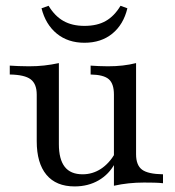

<svg xmlns="http://www.w3.org/2000/svg" viewBox="-20 -647 618 678"><path d="M243.5 11.3Q178.2 11.3 144 -29.8Q109.7 -71 109.7 -148.4V-312.9Q109.7 -350.8 88.3 -366.9Q66.9 -383.1 14.5 -383.9V-415.3Q27.4 -414.5 44.8 -413.7Q62.1 -412.9 82.3 -412.9Q110.5 -412.9 135.9 -415.7Q161.3 -418.5 187.9 -424.2V-137.9Q187.9 -84.7 208.5 -58.1Q229 -31.5 271.8 -31.5Q306.5 -31.5 335.9 -50.4Q365.3 -69.4 387.1 -106.5L386.3 -71Q365.3 -31.5 328.2 -10.1Q291.1 11.3 243.5 11.3ZM382.3 8.9V-312.9Q382.3 -351.6 364.1 -367.3Q346 -383.1 300 -383.9V-415.3Q312.1 -414.5 327.8 -413.7Q343.5 -412.9 361.3 -412.9Q388.7 -412.9 413.3 -415.7Q437.9 -418.5 460.5 -424.2V-102.4Q460.5 -63.7 481.5 -48Q502.4 -32.3 555.6 -31.5V0Q541.9 -1.6 524.6 -2Q507.3 -2.4 488.7 -2.4Q460.5 -2.4 434.3 0.4Q408.1 3.2 382.3 8.9ZM278.2 -496Q220.2 -496 180.6 -528.2Q141.1 -560.5 126.6 -617.7L151.6 -626.6Q173.4 -590.3 204 -573Q234.7 -555.6 278.2 -555.6Q323.4 -555.6 353.6 -573Q383.9 -590.3 405.6 -626.6L429.8 -617.7Q416.1 -560.5 376.6 -528.2Q337.1 -496 278.2 -496Z"/></svg>

Font: Playfair 12pt
Style: Regular
Weight: 400
Designer: Claus Eggers Sørensen
Foundry: Claus Eggers Sørensen
Version: Version 2.000;gftools[0.9.28]